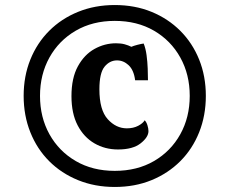

<svg xmlns="http://www.w3.org/2000/svg" viewBox="-20 -746 912 763"><path d="M436 -3Q357 -3 290.5 -30Q224 -57 175.5 -105.5Q127 -154 100.5 -220.5Q74 -287 74 -365Q74 -443 100.5 -509Q127 -575 175.5 -623.5Q224 -672 290.5 -699Q357 -726 436 -726Q516 -726 582 -699Q648 -672 696.5 -623.5Q745 -575 771.5 -509Q798 -443 798 -365Q798 -287 771.5 -220.5Q745 -154 696.5 -105.5Q648 -57 582 -30Q516 -3 436 -3ZM436 -67Q525 -67 592 -106Q659 -145 696.5 -212.5Q734 -280 734 -365Q734 -450 696.5 -517.5Q659 -585 592 -624Q525 -663 436 -663Q348 -663 281 -624Q214 -585 176.5 -517.5Q139 -450 139 -365Q139 -280 176.5 -212.5Q214 -145 281 -106Q348 -67 436 -67ZM449 -152Q397 -152 355 -176.5Q313 -201 288.5 -248Q264 -295 264 -364Q264 -436 289.5 -482.5Q315 -529 355.5 -551.5Q396 -574 441 -574Q461 -574 475.5 -570Q490 -566 502 -560Q511 -564 526.5 -568Q542 -572 551 -573Q559 -553 562.5 -526.5Q566 -500 567 -473.5Q568 -447 568 -427H517Q512 -467 491.5 -486.5Q471 -506 445 -506Q416 -506 395.5 -481Q375 -456 375 -391Q375 -309 408 -272.5Q441 -236 484 -236Q510 -236 529 -246Q548 -256 555 -268Q562 -261 566 -248Q570 -235 570 -225Q570 -201 539 -176.5Q508 -152 449 -152Z"/></svg>

Font: Calistoga
Style: Regular
Weight: 400
Designer: Yvonne Schuttler, Eben Sorkin
Foundry: www.sorkintype.com
Version: Version 1.010; ttfautohint (v1.8.4.7-5d5b)